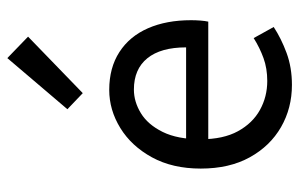

<svg xmlns="http://www.w3.org/2000/svg" viewBox="-170 -654 836 537"><g transform="rotate(-90 248.5 -386.0)"><path d="M279 12Q214 12 161 -18.5Q108 -49 76.5 -106Q45 -163 45 -243Q45 -322 76.5 -379.5Q108 -437 158.5 -468Q209 -499 265 -499Q327 -499 371 -470.5Q415 -442 437.5 -390.5Q460 -339 460 -270Q460 -257 459 -244Q458 -231 456 -222H113L112 -284H384Q384 -355 353.5 -392.5Q323 -430 266 -430Q232 -430 200 -410.5Q168 -391 147.5 -349.5Q127 -308 127 -243Q127 -180 149.5 -139Q172 -98 209 -77.5Q246 -57 290 -57Q325 -57 354 -67.5Q383 -78 410 -95L441 -39Q409 -18 368.5 -3Q328 12 279 12ZM256 -573 211 -616 354 -784 414 -726Z"/></g></svg>

Font: Assistant Medium
Style: Regular
Weight: 500
Designer: Hebrew By Ben Nathan, Latin by Paul Hunt
Version: Version 3.000